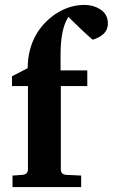

<svg xmlns="http://www.w3.org/2000/svg" viewBox="-20 -763 460 783"><path d="M420 -667Q420 -620 358 -601Q316 -637 259 -694Q227 -646 227 -541V-476H336V-412H228V-73Q228 -51 250 -50L311 -47V0H31V-47L72 -50Q94 -52 94 -73V-412H29V-452L93 -485Q93 -562 128 -623Q156 -671 205 -705Q262 -743 324 -743Q360 -743 387 -726Q420 -706 420 -667Z"/></svg>

Font: Apparatus SIL
Style: Bold
Weight: 700
Version: Version 1.0